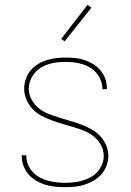

<svg xmlns="http://www.w3.org/2000/svg" viewBox="-20 -766 540 794"><path d="M249 8Q228 8 207.5 6Q187 4 167.5 -2Q148 -8 130 -18.5Q112 -29 98.5 -44.5Q85 -60 77.5 -79.5Q70 -99 70 -119Q70 -121 70 -122Q70 -123 70 -124H89Q89 -123 89 -122Q89 -121 89 -120Q89 -102 96 -85Q103 -68 115.5 -54.5Q128 -41 144 -32.5Q160 -24 177.5 -19Q195 -14 213 -12Q231 -10 249 -10Q267 -10 285 -12Q303 -14 320.5 -19Q338 -24 354.5 -33Q371 -42 383 -55.5Q395 -69 402 -86Q409 -103 409 -121Q409 -145 397.5 -166Q386 -187 368 -201.5Q350 -216 328 -225Q306 -234 283.5 -240.5Q261 -247 239 -253.5Q217 -260 195 -268Q173 -276 152 -287Q131 -298 115 -315Q99 -332 89.5 -354Q80 -376 80 -399Q80 -419 86.5 -438.5Q93 -458 105.5 -473.5Q118 -489 135.5 -500Q153 -511 172 -517Q191 -523 211 -525.5Q231 -528 251 -528Q271 -528 291 -526Q311 -524 330 -517.5Q349 -511 366 -500.5Q383 -490 396 -474.5Q409 -459 415.5 -440Q422 -421 422 -401Q422 -400 422 -399Q422 -398 422 -397H403Q403 -398 403 -399Q403 -400 403 -401Q403 -418 396.5 -434.5Q390 -451 378.5 -464.5Q367 -478 352 -487Q337 -496 320 -501Q303 -506 286 -508Q269 -510 251 -510Q233 -510 215.5 -508Q198 -506 181.5 -501Q165 -496 149.5 -486.5Q134 -477 123 -463.5Q112 -450 105.5 -433.5Q99 -417 99 -399Q99 -376 110.5 -354.5Q122 -333 140 -318.5Q158 -304 180 -295.5Q202 -287 224 -280Q246 -273 268.5 -266.5Q291 -260 313 -252Q335 -244 355.5 -233Q376 -222 392.5 -205Q409 -188 418.5 -166.5Q428 -145 428 -121Q428 -101 420.5 -81Q413 -61 399.5 -45.5Q386 -30 368 -19.5Q350 -9 330.5 -2.5Q311 4 290.5 6Q270 8 249 8ZM247 -595 233 -605 342 -746 358 -734Z"/></svg>

Font: Zed Mono Thin
Style: Regular
Weight: 100
Monospace: yes
Designer: Belleve Invis
Foundry: Belleve Invis
Version: Version 1.0.0; ttfautohint (v1.8.4)